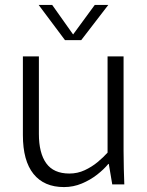

<svg xmlns="http://www.w3.org/2000/svg" viewBox="-20 -749 597 780"><path d="M240 11Q159 11 116 -42.5Q73 -96 73 -200V-520H138V-205Q138 -127 168 -85.5Q198 -44 262 -44Q295 -44 324 -57.5Q353 -71 376.5 -90.5Q400 -110 417 -129V-520H482V-136Q482 -96 483 -63.5Q484 -31 485 0H436L422 -83H420Q402 -61 374.5 -39.5Q347 -18 312.5 -3.5Q278 11 240 11ZM244 -586 137 -729H192L277 -609L365 -729H420L310 -586Z"/></svg>

Font: Murecho Light
Style: Regular
Weight: 300
Designer: Neil Summerour
Foundry: Positype
Version: Version 1.010; ttfautohint (v1.8.3)